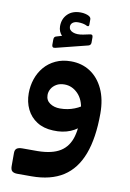

<svg xmlns="http://www.w3.org/2000/svg" viewBox="-101 -750 720 1060"><g transform="rotate(10 259.5 -220.0)"><path d="M73 249Q55 249 45 241.5Q35 234 35 212V139Q35 121 45 113.5Q55 106 77 106H162Q243 105 288.5 76.5Q334 48 350.5 -11Q367 -70 362 -161L467 -158Q467 -21 433 69.5Q399 160 329.5 204.5Q260 249 152 249ZM358 -159Q352 -217 319.5 -249.5Q287 -282 245 -282Q218 -282 199.5 -271Q181 -260 171.5 -243.5Q162 -227 162 -209Q162 -179 185.5 -163Q209 -147 242 -147Q285 -147 323 -162Q361 -177 376 -196L387 -85Q366 -54 322.5 -36Q279 -18 225 -21Q172 -23 134.5 -47Q97 -71 77.5 -111Q58 -151 58 -200Q58 -242 71 -280.5Q84 -319 109.5 -349Q135 -379 172.5 -396.5Q210 -414 258 -414Q319 -414 366 -383.5Q413 -353 440 -295.5Q467 -238 467 -158ZM158 -472Q148 -470 144 -474Q140 -478 140 -486V-514Q140 -525 144 -529.5Q148 -534 157 -536L184 -544Q175 -553 169.5 -566Q164 -579 164 -595Q164 -636 190.5 -662.5Q217 -689 263 -689Q277 -689 289.5 -686Q302 -683 309 -679Q322 -672 322 -661V-631Q322 -618 310 -622Q299 -628 286 -630.5Q273 -633 260 -633Q240 -633 229 -624.5Q218 -616 218 -602Q218 -582 240.5 -573Q263 -564 298 -571L331 -578Q342 -581 346.5 -577.5Q351 -574 351 -565V-536Q351 -521 337 -517Z"/></g></svg>

Font: Rubik Light SemiBold
Style: Regular
Weight: 600
Version: Version 2.300;gftools[0.9.30]